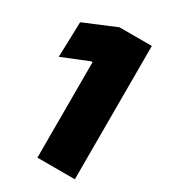

<svg xmlns="http://www.w3.org/2000/svg" viewBox="-162 -718 701 797"><g transform="rotate(30 189.0 -319.5)"><path d="M327 0H147.5V-458H141L15 -407L20 -575.5L172 -639H327Z"/></g></svg>

Font: Anek Kannada ExtraBold
Style: Regular
Weight: 800
Version: Version 1.003